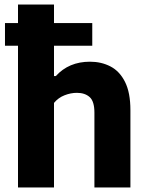

<svg xmlns="http://www.w3.org/2000/svg" viewBox="-20 -828 651 848"><path d="M59.5 0V-626H2V-726H59.5V-808H218.5V-726H387.5V-626H218.5V-492H226.5Q284 -555.5 377.5 -555.5Q427.5 -555.5 468 -534.5Q508.5 -513.5 532.2 -466.2Q556 -419 556 -341V0H397V-330.5Q397 -380.5 376 -399.2Q355 -418 319.5 -418Q292.5 -418 265 -407.2Q237.5 -396.5 218.5 -373.5V0Z"/></svg>

Font: Encode Sans
Style: Bold
Weight: 700
Designer: Multiple Designers
Foundry: Impallari Type
Version: Version 3.002; ttfautohint (v1.8.3) -l 8 -r 50 -G 200 -x 14 